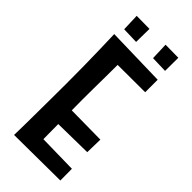

<svg xmlns="http://www.w3.org/2000/svg" viewBox="-266 -895 950 950"><g transform="rotate(45 208.5 -420.0)"><path d="M58.4 2.6Q58.4 2.6 58.9 -18.6Q59.4 -39.8 59.9 -76.6Q60.4 -113.4 60.7 -160.1Q61 -206.8 61.5 -258.7Q62 -310.6 62 -361.6Q62 -425.6 61.2 -486.4Q60.4 -547.2 59 -595.5Q57.6 -643.8 56.8 -672.3Q56 -700.8 56 -700.8L176.8 -688.8Q176.8 -688.8 176.3 -666.3Q175.8 -643.8 175.8 -607.3Q175.8 -570.8 175.3 -526.8Q174.8 -482.8 174.3 -439.8Q173.8 -396.8 173.8 -361.8Q173.8 -326.8 174.3 -280Q174.8 -233.2 175 -185.2Q175.2 -137.2 175.7 -96Q176.2 -54.8 176.7 -29.3Q177.2 -3.8 177.2 -3.8ZM58.4 2.6 116.8 -86.4 379.2 -81.4 379.8 0ZM112.4 -189.2V-286L376.8 -283L374.8 -193.2ZM104.2 -604.6 56 -700.8 367.8 -693V-605.6ZM70.8 -843.2 161.2 -842.2 160 -749.8 74 -752.4ZM272.8 -843.2 363.2 -842.2 362.6 -749.8 276 -752.4Z"/></g></svg>

Font: Truculenta
Style: Regular
Weight: 400
Designer: Ivan Castro, Eva Sanz & Omnibus-Type Team
Foundry: Omnibus-Type
Version: Version 1.002